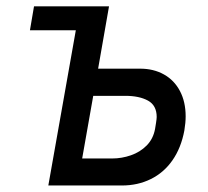

<svg xmlns="http://www.w3.org/2000/svg" viewBox="-20 -570 640 590"><path d="M213 -477H72L84.5 -550.5H315L281.5 -359H410.5Q452 -359 483.8 -341.2Q515.5 -323.5 533 -290.2Q550.5 -257 550.5 -212.5Q550.5 -193 546.5 -169Q536.5 -115.5 510 -77.5Q483.5 -39.5 443.5 -19.8Q403.5 0 354.5 0H128.5ZM456.5 -174 459.5 -192.5Q461.5 -205.5 461.5 -210.5Q461.5 -246 434.8 -260.8Q408 -275.5 365 -275.5H266.5L232.5 -83H324.5Q354 -83 382.2 -92.8Q410.5 -102.5 430.8 -123Q451 -143.5 456.5 -174Z"/></svg>

Font: JuliaMono MediumItalic
Style: Regular
Weight: 500
Italic angle: -9°
Monospace: yes
Designer: cormullion
Foundry: corm
Version: Version 0.049; ttfautohint (v1.8.4)